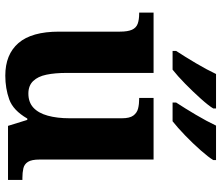

<svg xmlns="http://www.w3.org/2000/svg" viewBox="-74 -732 816 707"><g transform="rotate(90 333.5 -378.0)"><path d="M258 10Q180 10 138 -38.5Q96 -87 96 -188V-412Q96 -441 89 -456.5Q82 -472 67 -477.5Q52 -483 28 -483H26V-536H248V-216Q248 -173 254.5 -141.5Q261 -110 278 -92.5Q295 -75 324 -75Q356 -75 376 -93.5Q396 -112 405.5 -146.5Q415 -181 415 -227V-419Q415 -448 405 -461.5Q395 -475 379 -479Q363 -483 343 -483H340V-536H567V-116Q567 -87 575.5 -73.5Q584 -60 599.5 -56.5Q615 -53 634 -53H642V0H443L421 -71H416Q386 -19 345.5 -4.5Q305 10 258 10ZM357 -619Q378 -651 402 -691.5Q426 -732 442 -766H569V-756Q559 -739 533.5 -710Q508 -681 478.5 -652.5Q449 -624 426 -606H357ZM167 -619Q188 -651 212 -691.5Q236 -732 252 -766H379V-756Q369 -739 343 -710Q317 -681 288 -652.5Q259 -624 236 -606H167Z"/></g></svg>

Font: Noto Serif Gujarati
Style: Bold
Weight: 700
Version: Version 2.102